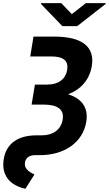

<svg xmlns="http://www.w3.org/2000/svg" viewBox="-24 -955 677 1194"><path d="M314.3 -727.3H184.3L164.1 -604H293.7C372.2 -604 402.7 -576.3 393.8 -520.6C384.9 -467 344.5 -429 268.5 -429H193.2L172.6 -304.7H244.7C332.4 -304.7 376.4 -276.3 365.8 -211.3C355.5 -149.1 306.1 -113.3 235.1 -113.3H202.4C90.6 -113.3 15.3 -64.3 -0.7 34.1C-17.4 134.2 37.3 198.2 133.9 218.8L190.3 130C154.8 114 125 92 131.4 55C136 28.4 156.2 9.9 193.9 9.9H224.1C377.8 9.9 491.1 -70.3 512.4 -196.7C527 -283.7 486.5 -341.6 399.9 -368.6C481.5 -399.9 533 -461.3 546.9 -544C567.1 -666.2 484 -727.3 314.3 -727.3ZM230.8 -930.4 363.6 -792.6H456.3L632.8 -930.4L633.5 -935.4H509.9L422.6 -867.2L356.9 -935.4H231.5Z"/></svg>

Font: Margiela Sans
Style: Bold Italic
Weight: 700
Italic angle: -9.39999°
Designer: Stefan Endress, Andreas Faust
Version: Version 1.100;FEAKit 1.0